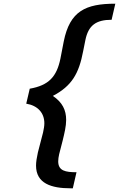

<svg xmlns="http://www.w3.org/2000/svg" viewBox="-20 -779 644 1039"><path d="M122 -218C183 -208 220 -169 220 -112C220 -97 217 -81 213 -62L185 46C179 73 175 98 175 117C175 214 258 240 362 240H374L394 153C335 153 295 146 295 94C295 83 297 70 300 56L319 -18C329 -59 338 -96 338 -130C338 -183 318 -225 266 -260C369 -314 407 -381 430 -502L442 -562C458 -641 499 -672 584 -672L604 -759C443 -759 358 -719 325 -555L307 -462C287 -364 244 -317 141 -299Z"/></svg>

Font: Perun SemiBold Italic
Style: Regular
Weight: 400
Italic angle: -12°
Foundry: Copyright (c) Stefan Peev, Context Ltd, 2016
Version: Version 1.026